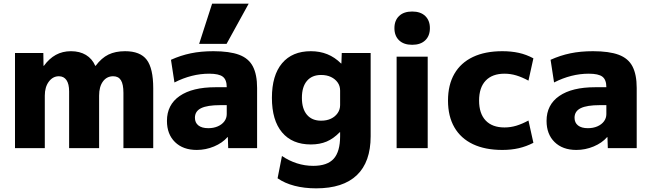

<svg xmlns="http://www.w3.org/2000/svg" viewBox="-20 -810 3552 1050"><path d="M62 0V-520H217L218 -450H220Q249 -490 285.5 -510Q322 -530 368 -530Q416 -530 450 -509.5Q484 -489 501 -450H503Q535 -493 573 -511.5Q611 -530 664 -530Q747 -530 782.5 -483Q818 -436 818 -327V0H655V-302Q655 -349 641.5 -371Q628 -393 599 -393Q564 -393 543 -364.5Q522 -336 522 -287V0H358V-310Q358 -351 343.5 -372Q329 -393 302 -393Q269 -393 247 -363.5Q225 -334 225 -287V0Z M1056 10Q981 10 937 -33Q893 -76 893 -149Q893 -237 962.5 -285Q1032 -333 1159 -333H1220Q1220 -374 1198.5 -390.5Q1177 -407 1124 -407Q1076 -407 1028.5 -395Q981 -383 934 -359L915 -483Q968 -507 1023.5 -518.5Q1079 -530 1147 -530Q1235 -530 1287.5 -510.5Q1340 -491 1363 -446.5Q1386 -402 1386 -329V0H1228L1226 -60H1224Q1196 -28 1150.5 -9Q1105 10 1056 10ZM1119 -109Q1148 -109 1171 -119Q1194 -129 1207 -146.5Q1220 -164 1220 -186V-235H1184Q1114 -235 1080 -218.5Q1046 -202 1046 -166Q1046 -139 1065 -124Q1084 -109 1119 -109ZM1219 -570H1069L1140 -790H1340Z M1709 220Q1644 220 1590.5 206Q1537 192 1498 165L1522 43Q1560 69 1603.5 83Q1647 97 1693 97Q1770 97 1805 58Q1840 19 1840 -65V-87H1838Q1804 -52 1766.5 -36Q1729 -20 1680 -20Q1578 -20 1522.5 -86Q1467 -152 1467 -275Q1467 -398 1522.5 -464Q1578 -530 1680 -530Q1729 -530 1770 -513.5Q1811 -497 1845 -463H1847L1849 -520H2007V-65Q2007 76 1931.5 148Q1856 220 1709 220ZM1736 -150Q1767 -150 1790 -161Q1813 -172 1826.5 -191.5Q1840 -211 1840 -235V-315Q1840 -340 1826.5 -359Q1813 -378 1790 -389Q1767 -400 1736 -400Q1686 -400 1658.5 -367.5Q1631 -335 1631 -275Q1631 -215 1658.5 -182.5Q1686 -150 1736 -150Z M2149 0V-500H2319V0ZM2234 -565Q2188 -565 2162.5 -589.5Q2137 -614 2137 -656Q2137 -698 2162.5 -722.5Q2188 -747 2234 -747Q2280 -747 2305.5 -722.5Q2331 -698 2331 -656Q2331 -614 2305.5 -589.5Q2280 -565 2234 -565Z M2727 10Q2633 10 2566.5 -21.5Q2500 -53 2465 -113.5Q2430 -174 2430 -260Q2430 -346 2465 -406.5Q2500 -467 2566.5 -498.5Q2633 -530 2727 -530Q2776 -530 2817 -521Q2858 -512 2897 -491L2870 -369Q2835 -388 2803.5 -397.5Q2772 -407 2739 -407Q2672 -407 2636 -369Q2600 -331 2600 -260Q2600 -189 2636 -151Q2672 -113 2739 -113Q2772 -113 2803.5 -122.5Q2835 -132 2870 -151L2897 -29Q2858 -9 2817 0.5Q2776 10 2727 10Z M3132 10Q3057 10 3013 -33Q2969 -76 2969 -149Q2969 -237 3038.5 -285Q3108 -333 3235 -333H3296Q3296 -374 3274.5 -390.5Q3253 -407 3200 -407Q3152 -407 3104.5 -395Q3057 -383 3010 -359L2991 -483Q3044 -507 3099.5 -518.5Q3155 -530 3223 -530Q3311 -530 3363.5 -510.5Q3416 -491 3439 -446.5Q3462 -402 3462 -329V0H3304L3302 -60H3300Q3272 -28 3226.5 -9Q3181 10 3132 10ZM3195 -109Q3224 -109 3247 -119Q3270 -129 3283 -146.5Q3296 -164 3296 -186V-235H3260Q3190 -235 3156 -218.5Q3122 -202 3122 -166Q3122 -139 3141 -124Q3160 -109 3195 -109Z"/></svg>

Font: M PLUS 2 ExtraBold
Style: Regular
Weight: 800
Version: Version 1.001